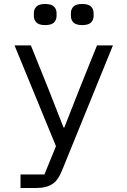

<svg xmlns="http://www.w3.org/2000/svg" viewBox="-20 -744 640 964"><path d="M467 -516H547L291 113Q282 135 271 151.5Q260 168 245 178.5Q230 189 209 194.5Q188 200 159 200H83V132H203L261 -10L53 -516H135L222 -300L299 -104H303L380 -300ZM150 -664V-678Q150 -698 163 -711Q176 -724 207 -724Q238 -724 251 -711Q264 -698 264 -678V-664Q264 -644 251 -631Q238 -618 207 -618Q176 -618 163 -631Q150 -644 150 -664ZM336 -664V-678Q336 -698 349 -711Q362 -724 393 -724Q424 -724 437 -711Q450 -698 450 -678V-664Q450 -644 437 -631Q424 -618 393 -618Q362 -618 349 -631Q336 -644 336 -664Z"/></svg>

Font: IBM Plaex Mono
Style: Regular
Weight: 400
Designer: Mike Abbink, Paul van der Laan, Pieter van Rosmalen
Foundry: Bold Monday
Version: Version 2.003